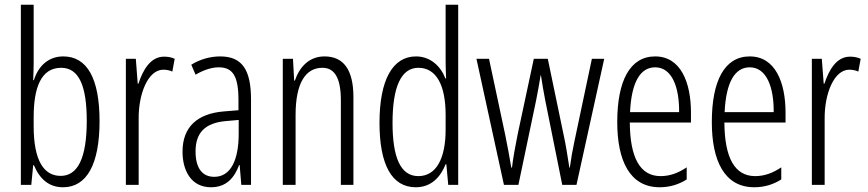

<svg xmlns="http://www.w3.org/2000/svg" viewBox="-20 -780 3660 810"><path d="M122 -512V-760H68V0H112L120 -83H123C148 -24 187 10 246 10C346 10 400 -87 400 -269C400 -448 348 -542 247 -542C187 -542 143 -505 123 -442H120C121 -466 122 -491 122 -512ZM238 -494C313 -494 346 -418 346 -270C346 -111 307 -38 236 -38C164 -38 122 -104 122 -248V-285C122 -408 152 -494 238 -494Z M672 -541C615 -541 583 -485 564 -427H561L553 -532H511V0H565V-279C564 -383 604 -486 669 -486C683 -486 697 -483 707 -478L717 -532C702 -539 686 -541 672 -541Z M909 -542C867 -542 824 -530 787 -507L805 -465C843 -487 876 -496 903 -496C962 -496 986 -459 986 -358V-315L925 -310C813 -301 750 -245 750 -140C750 -61 786 10 870 10C936 10 969 -31 989 -84H991L998 0H1039V-360C1039 -485 1002 -542 909 -542ZM931 -269 987 -274V-216C987 -106 954 -34 884 -34C834 -34 805 -70 805 -141C805 -220 845 -261 931 -269Z M1349 -542C1283 -542 1243 -496 1224 -440H1221L1216 -532H1173V0H1227V-295C1227 -431 1270 -494 1340 -494C1391 -494 1418 -452 1418 -357V0H1471V-370C1471 -488 1428 -542 1349 -542Z M1734 10C1801 10 1839 -35 1860 -87H1863L1871 0H1913V-760H1860V-520C1860 -498 1861 -476 1862 -449H1859C1840 -499 1797 -542 1735 -542C1637 -542 1581 -444 1581 -262C1581 -85 1633 10 1734 10ZM1745 -37C1669 -37 1636 -117 1636 -262C1636 -413 1672 -494 1745 -494C1820 -494 1860 -422 1860 -295V-233C1860 -109 1819 -37 1745 -37Z M2280 -358 2352 0H2412L2529 -532H2477L2403 -182C2394 -140 2390 -115 2384 -73H2382C2374 -126 2366 -174 2358 -210L2291 -532H2232L2164 -214C2154 -164 2144 -110 2140 -73H2137C2129 -119 2121 -166 2111 -213L2043 -532H1990L2106 0H2167L2242 -358C2249 -391 2255 -429 2261 -463H2262C2267 -430 2273 -393 2280 -358Z M2744 -542C2637 -542 2584 -438 2584 -265C2584 -102 2637 10 2763 10C2806 10 2844 -2 2877 -23V-74C2840 -49 2804 -37 2767 -37C2680 -37 2638 -115 2637 -263H2895V-305C2895 -432 2852 -542 2744 -542ZM2744 -496C2816 -496 2846 -410 2845 -307H2638C2644 -435 2682 -496 2744 -496Z M3143 -542C3036 -542 2983 -438 2983 -265C2983 -102 3036 10 3162 10C3205 10 3243 -2 3276 -23V-74C3239 -49 3203 -37 3166 -37C3079 -37 3037 -115 3036 -263H3294V-305C3294 -432 3251 -542 3143 -542ZM3143 -496C3215 -496 3245 -410 3244 -307H3037C3043 -435 3081 -496 3143 -496Z M3566 -541C3509 -541 3477 -485 3458 -427H3455L3447 -532H3405V0H3459V-279C3458 -383 3498 -486 3563 -486C3577 -486 3591 -483 3601 -478L3611 -532C3596 -539 3580 -541 3566 -541Z"/></svg>

Font: Noto Sans Gurmukhi UI ExtraCondensed Light
Style: Regular
Weight: 300
Width: 2
Designer: Jelle Bosma - Monotype Design Team
Foundry: Monotype Imaging Inc.
Version: Version 2.004